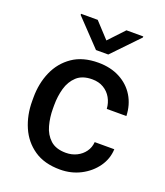

<svg xmlns="http://www.w3.org/2000/svg" viewBox="-137 -824 796 926"><g transform="rotate(20 261.5 -360.5)"><path d="M279.3 9.8Q198.7 9.8 146 -26.4Q93.3 -62.5 67.1 -122.8Q41 -183.1 41 -254.9V-273.4Q41 -345.7 67.4 -405.8Q93.8 -465.8 146.5 -502Q199.2 -538.1 278.8 -538.1Q341.8 -538.1 389.4 -512.9Q437 -487.8 463.9 -443.6Q490.7 -399.4 492.7 -342.3H392.1Q390.1 -372.6 376 -397.7Q361.8 -422.9 336.9 -437.7Q312 -452.6 278.3 -452.6Q227.5 -452.6 199 -426.3Q170.4 -399.9 158.9 -358.9Q147.5 -317.9 147.5 -273.4V-254.9Q147.5 -210.4 158.7 -169.2Q169.9 -127.9 198.5 -101.8Q227.1 -75.7 278.3 -75.7Q308.6 -75.7 333.7 -88.1Q358.9 -100.6 374.5 -122.3Q390.1 -144 392.1 -171.9H492.7Q490.7 -122.1 461.4 -80.8Q432.1 -39.6 384.5 -14.9Q336.9 9.8 279.3 9.8ZM438 -725.6 309.1 -591.3H246.1L118.7 -725.1V-731H204.1L277.3 -651.9L351.6 -731H438Z"/></g></svg>

Font: Heebo Medium
Style: Regular
Weight: 500
Designer: Oded Ezer
Foundry: Ezer Type House
Version: Version 3.100